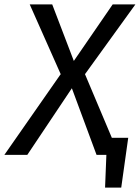

<svg xmlns="http://www.w3.org/2000/svg" viewBox="-53 -709 640 879"><path d="M83 -689H186L285 -430L335 -372L492 0H389L276 -305L226 -367ZM463 -689H567L338 -372L276 -305L72 0H-33L223 -367L285 -430ZM407 -78H534L502 150H428L434 0H396Z"/></svg>

Font: Fira Sans Variable
Style: Italic
Weight: 397
Italic angle: -8°
Designer: Carrois Corporate & Edenspiekermann AG
Foundry: Carrois Corporate GbR & Edenspiekermann AG
Version: Version 4.202